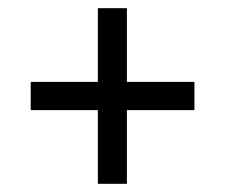

<svg xmlns="http://www.w3.org/2000/svg" viewBox="-20 -592 550 469"><path d="M219 -143H290V-323H455V-392H290V-572H219V-392H55V-323H219Z"/></svg>

Font: Noto Serif Tamil SemiCondensed
Style: Bold
Weight: 700
Width: 4
Designer: Indian Type Foundry, Tom Grace, and the Monotype Design Team
Foundry: Monotype Imaging Inc.
Version: Version 2.004